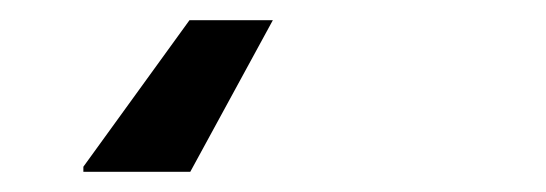

<svg xmlns="http://www.w3.org/2000/svg" viewBox="-20 -20 540 190"><path d="M62.5 150V145L167.5 0H250L168.3 150Z"/></svg>

Font: Familjen Grotesk GF Medium
Style: Italic
Weight: 500
Designer: Anders Wikstroem, Jonas Baeckman, Matilda Gysing, Kristian Moeller
Foundry: Familjen STHML AB
Version: Version 2.000; Beta; Release 4; Build 6